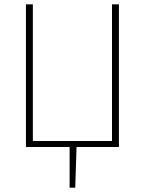

<svg xmlns="http://www.w3.org/2000/svg" viewBox="-20 -680 670 888"><path d="M302 188V0H100V-660H132V-28H498V-660H530V0H334L328 188Z"/></svg>

Font: Source Sans Variable
Style: Regular
Weight: 200
Designer: Paul D. Hunt
Foundry: Adobe Systems Incorporated
Version: Version 3.006;hotconv 1.0.111;makeotfexe 2.5.65597